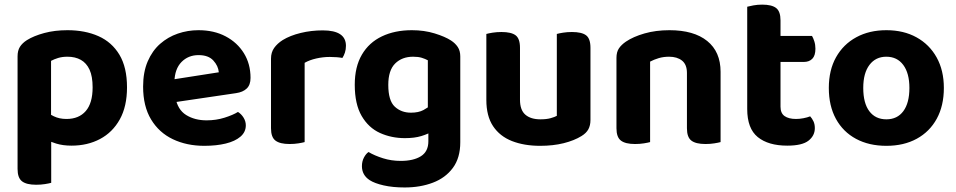

<svg xmlns="http://www.w3.org/2000/svg" viewBox="-20 -628 4219 847"><path d="M295.6 14.5Q257.9 14.5 228 5.4Q198.1 -3.6 175.8 -15.6V-141.3Q193.5 -126.8 217.5 -115Q241.6 -103.2 273.2 -103.2Q328 -103.2 358.3 -138.1Q388.6 -173 388.6 -242.6Q388.6 -291.2 375.1 -320.5Q361.6 -349.9 336.7 -363.9Q311.9 -377.8 277.7 -377.8Q254.6 -377.8 236.5 -372.3Q218.3 -366.7 205.2 -359.5V-53.3H57.5V-379.5Q57.5 -404.8 67.9 -421.4Q78.4 -438 98.8 -451Q128.9 -469.8 175.1 -482.3Q221.4 -494.8 277.7 -494.8Q355.1 -494.8 414.3 -468.5Q473.5 -442.2 506.9 -386.5Q540.3 -330.7 540.3 -242.6Q540.3 -158.4 508.4 -101.2Q476.5 -44 421.3 -14.8Q366.1 14.5 295.6 14.5ZM139.3 187Q97 187 77.3 171.9Q57.5 156.8 57.5 117.3V-91.4L205.9 -91V178.5Q196.4 181.2 178.4 184.1Q160.4 187 139.3 187Z M702.8 -170.1 697.3 -270.4 945.3 -309.1Q942.8 -337.5 921 -361.2Q899.2 -384.9 855.9 -384.9Q810.6 -384.9 780.7 -354.5Q750.9 -324 749.4 -267.6L753.9 -198.5Q763.2 -144.4 801.1 -120.7Q839 -97.1 891.4 -97.1Q933.4 -97.1 970.4 -108.8Q1007.5 -120.5 1029.8 -134.2Q1044.6 -125 1054.5 -109Q1064.4 -93 1064.4 -75Q1064.4 -45.3 1040.6 -25Q1016.8 -4.7 975.6 5.3Q934.4 15.3 881.3 15.3Q803.6 15.3 742.5 -13.9Q681.4 -43 646.4 -101.2Q611.3 -159.3 611.3 -246.2Q611.3 -310 631.6 -357.2Q651.9 -404.3 686.4 -434.6Q720.8 -464.8 764.5 -479.8Q808.1 -494.8 855.4 -494.8Q924 -494.8 975.4 -467.6Q1026.8 -440.5 1056 -393.2Q1085.2 -346 1085.2 -284.4Q1085.2 -253.3 1068.3 -237.4Q1051.5 -221.4 1021.3 -217.1Z M1323.9 -350.9V-226.4H1175.5V-369.2Q1175.5 -396.8 1189.3 -416.4Q1203.2 -436 1227 -451.2Q1259.8 -471.3 1306.3 -482.6Q1352.8 -494 1404 -494Q1506.1 -494 1506.1 -425.9Q1506.1 -409.8 1501.6 -396Q1497 -382.2 1490.5 -372.4Q1480.5 -374.4 1466 -375.6Q1451.6 -376.8 1434.8 -376.8Q1404.8 -376.8 1375.1 -370Q1345.4 -363.2 1323.9 -350.9ZM1175.5 -264 1323.9 -261.1V-1.2Q1314.4 1.5 1296.4 4.4Q1278.4 7.3 1257.3 7.3Q1215 7.3 1195.3 -7.7Q1175.5 -22.6 1175.5 -62.2Z M1766.4 -18.6Q1706.8 -18.6 1656.3 -41.4Q1605.8 -64.3 1575.4 -116.5Q1545 -168.6 1545 -254.1Q1545 -333.2 1576.4 -386.8Q1607.8 -440.5 1664.8 -467.6Q1721.7 -494.8 1797.1 -494.8Q1851.4 -494.8 1897.5 -480.6Q1943.6 -466.4 1969.6 -449.4Q1988.4 -437.2 1999.5 -420.5Q2010.5 -403.8 2010.5 -379V-65.4H1867.4V-362Q1855.7 -368.4 1840.5 -373.1Q1825.2 -377.8 1802.4 -377.8Q1753.6 -377.8 1723.3 -347.9Q1692.9 -317.9 1692.9 -253.6Q1692.9 -184.1 1721.5 -157.5Q1750.1 -130.9 1792.8 -130.9Q1826.2 -130.9 1847.9 -142.5Q1869.6 -154.1 1885.6 -168.3L1890.3 -50.2Q1869.2 -37.2 1839 -27.9Q1808.8 -18.6 1766.4 -18.6ZM1869.7 -4.8V-98.4H2010.5V-0.5Q2010.5 68.5 1977.8 112.7Q1945.1 156.9 1889.5 177.9Q1834 199 1765.1 199Q1712.8 199 1672.7 189.9Q1632.5 180.8 1611.1 166.9Q1576.6 144.6 1576.6 104.9Q1576.6 84.1 1585.3 67.4Q1594.1 50.6 1605.6 42.6Q1632.7 58.6 1669.7 70.2Q1706.7 81.8 1747.6 81.8Q1804 81.8 1836.8 61.2Q1869.7 40.5 1869.7 -4.8Z M2125.5 -187.2V-259.2H2273.9V-188.2Q2273.9 -142.4 2297.7 -122Q2321.4 -101.6 2363.9 -101.6Q2391 -101.6 2409.1 -106.7Q2427.2 -111.8 2436.4 -117V-259.2H2584.8V-98.7Q2584.8 -74.7 2575.5 -57.6Q2566.2 -40.6 2545.2 -27.8Q2513.3 -8 2466.6 3.7Q2419.9 15.3 2362.9 15.3Q2292.4 15.3 2238.6 -5.7Q2184.9 -26.8 2155.2 -71.4Q2125.5 -116.1 2125.5 -187.2ZM2584.8 -214.1H2436.4V-478.2Q2446 -481 2464.1 -483.9Q2482.2 -486.8 2503 -486.8Q2546.3 -486.8 2565.6 -472.2Q2584.8 -457.6 2584.8 -417.1ZM2273.9 -214.1H2125.5V-478.2Q2135.1 -481 2153.2 -483.9Q2171.3 -486.8 2192.4 -486.8Q2235.4 -486.8 2254.7 -472.2Q2273.9 -457.6 2273.9 -417.1Z M3158.8 -311.1V-216.7H3010.4V-306.3Q3010.4 -343.3 2988.8 -360.6Q2967.2 -377.8 2931.6 -377.8Q2906.8 -377.8 2886.1 -371.6Q2865.4 -365.4 2847.9 -356.2V-216.7H2699.5V-372.8Q2699.5 -398.3 2710.3 -414.5Q2721.1 -430.6 2741.3 -444.4Q2773.4 -466.2 2823.2 -480.5Q2873.1 -494.8 2933.2 -494.8Q3040.9 -494.8 3099.8 -447.2Q3158.8 -399.6 3158.8 -311.1ZM2699.5 -262.6H2847.9V-1.2Q2838.4 1.5 2820.4 4.4Q2802.4 7.3 2781.3 7.3Q2739 7.3 2719.3 -7.7Q2699.5 -22.6 2699.5 -62.2ZM3010.4 -262.6H3158.8V-1.2Q3149.2 1.5 3131.1 4.4Q3113 7.3 3092.2 7.3Q3049.6 7.3 3030 -7.7Q3010.4 -22.6 3010.4 -62.2Z M3276.3 -264H3423.2V-157.2Q3423.2 -128.6 3441.2 -115.9Q3459.3 -103.2 3491.7 -103.2Q3507.2 -103.2 3524.4 -106.5Q3541.6 -109.8 3554 -114.8Q3562.3 -105.8 3568.5 -93Q3574.6 -80.2 3574.6 -62.8Q3574.6 -29.4 3546.7 -7.5Q3518.8 14.5 3453 14.5Q3369.4 14.5 3322.8 -23.3Q3276.3 -61.2 3276.3 -146.8ZM3369.7 -354.8V-469.5H3562.1Q3567.4 -460.9 3572.3 -445.8Q3577.2 -430.8 3577.2 -413.2Q3577.2 -382.7 3563.5 -368.8Q3549.8 -354.8 3526.6 -354.8ZM3423.2 -238.6H3276.3V-598.3Q3285.8 -601 3303.9 -604.3Q3322 -607.6 3342.4 -607.6Q3384.7 -607.6 3403.9 -592.6Q3423.2 -577.6 3423.2 -538.1Z M4143.8 -240.1Q4143.8 -161.6 4112.5 -104.3Q4081.2 -47.1 4024.2 -15.9Q3967.2 15.3 3890.2 15.3Q3813.5 15.3 3756.3 -15.5Q3699.2 -46.2 3667.7 -103.5Q3636.3 -160.8 3636.3 -240.1Q3636.3 -318.5 3668.2 -375.5Q3700.2 -432.5 3757.4 -463.6Q3814.6 -494.8 3890.4 -494.8Q3966.3 -494.8 4023.2 -463.3Q4080.2 -431.8 4112 -374.6Q4143.8 -317.4 4143.8 -240.1ZM3890 -377.8Q3842.9 -377.8 3815.6 -341.7Q3788.2 -305.6 3788.2 -240.1Q3788.2 -172.8 3815.1 -137.2Q3842 -101.6 3890.2 -101.6Q3938.4 -101.6 3965.1 -137.7Q3991.8 -173.8 3991.8 -240.1Q3991.8 -304.9 3964.8 -341.4Q3937.8 -377.8 3890 -377.8Z"/></svg>

Font: Baloo Paaji 2
Style: Regular
Weight: 400
Designer: Shuchita Grover, Noopur Datye and Ek Type
Foundry: Ek Type
Version: Version 1.700